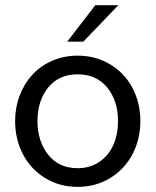

<svg xmlns="http://www.w3.org/2000/svg" viewBox="-20 -710 598 738"><path d="M238.3 -549.8 346.2 -689.9H434.6L300.3 -549.8ZM38.1 -245.1Q38.1 -296.9 55.7 -342.8Q73.2 -388.7 104.2 -422.6Q135.3 -456.5 180.4 -476.3Q225.6 -496.1 278.3 -496.1Q348.1 -496.1 403.8 -462.4Q459.5 -428.7 489.5 -371.3Q519.5 -314 519.5 -245.1Q519.5 -175.3 489.5 -117.7Q459.5 -60.1 403.8 -25.9Q348.1 8.3 278.3 8.3Q208.5 8.3 153.1 -25.9Q97.7 -60.1 67.9 -117.7Q38.1 -175.3 38.1 -245.1ZM278.3 -63.5Q327.1 -63.5 363 -88.6Q398.9 -113.8 416.3 -154.3Q433.6 -194.8 433.6 -245.1Q433.6 -322.3 392.3 -373.3Q351.1 -424.3 278.3 -424.3Q206.1 -424.3 165 -373.3Q124 -322.3 124 -245.1Q124 -167.5 165 -115.5Q206.1 -63.5 278.3 -63.5Z"/></svg>

Font: HK Grotesk Medium Legacy
Style: Regular
Weight: 500
Designer: Alfredo Marco Pradil
Foundry: Hanken Design Co.
Version: Version 2.022;PS 002.022;hotconv 1.0.88;makeotf.lib2.5.64775